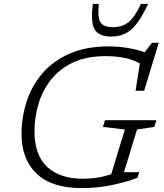

<svg xmlns="http://www.w3.org/2000/svg" viewBox="-20 -955 843 985"><path d="M406 -38Q440 -38 475.8 -43.2Q511.5 -48.5 550.5 -61L620.5 -290.5L508 -304L518.5 -338.5H782.5L771.5 -304L683 -290.5L616 -71.5H694L685 -43Q624.5 -19.5 550 -4.8Q475.5 10 400.5 10Q245.5 10 168 -63.8Q90.5 -137.5 90.5 -267Q90.5 -352 116.2 -432.5Q142 -513 196.2 -577.2Q250.5 -641.5 335.5 -679.2Q420.5 -717 539 -717Q589 -717 638 -708.5Q687 -700 722 -687L760 -735.5H794.5L719.5 -489.5H675.5L697.5 -629.5Q658.5 -651 614 -659Q569.5 -667 523 -667Q423.5 -667 353.5 -633.8Q283.5 -600.5 240.2 -544.5Q197 -488.5 177 -420Q157 -351.5 157 -281.5Q157 -159 222.2 -98.5Q287.5 -38 406 -38ZM559 -815.5Q606 -815.5 638 -840.2Q670 -865 703.5 -935H740Q709.5 -870 681.5 -833.8Q653.5 -797.5 622.2 -782.5Q591 -767.5 550.5 -767.5Q486 -767.5 465 -804.8Q444 -842 456.5 -935H487Q479.5 -864.5 495.8 -840Q512 -815.5 559 -815.5Z"/></svg>

Font: Newsreader Caption Light
Style: Italic
Weight: 300
Italic angle: -17°
Designer: Hugues Gentile
Foundry: Production Type
Version: Version 1.001